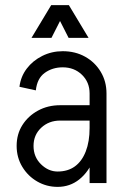

<svg xmlns="http://www.w3.org/2000/svg" viewBox="-20 -715 481 750"><path d="M330 0V-350H396V0ZM205 15V-45Q245 -45 272.5 -65Q300 -85 315 -123.5Q330 -162 330 -215H368Q368 -147 347 -95Q326 -43 289.5 -14Q253 15 205 15ZM205 15Q162 15 125.5 -6Q89 -27 67 -63.5Q45 -100 45 -145H111Q111 -102 140 -73.5Q169 -45 205 -45ZM45 -145Q45 -191 67.5 -226.5Q90 -262 128.5 -283Q167 -304 215 -304V-244Q171 -244 141 -216Q111 -188 111 -145ZM215 -244V-304H383V-244ZM330 -215V-351H368V-215ZM396 -350H330Q330 -394 300 -423Q270 -452 225 -452V-515Q274 -515 312.5 -493.5Q351 -472 373.5 -434.5Q396 -397 396 -350ZM120 -362 56 -376Q61 -416 84.5 -447Q108 -478 145 -496.5Q182 -515 225 -515V-452Q185 -452 155 -430.5Q125 -409 120 -362ZM180 -695H246L181 -567H103ZM249 -695 326 -567H248L183 -695Z"/></svg>

Font: Akshar Light
Style: Regular
Weight: 300
Designer: Tall Chai
Foundry: Tall Chai
Version: Version 1.100